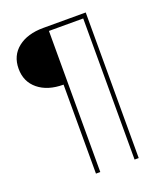

<svg xmlns="http://www.w3.org/2000/svg" viewBox="-165 -936 999 1158"><g transform="rotate(-20 334.5 -357.0)"><path d="M26.7 -643.3Q26.7 -727.8 87.8 -776.1Q148.9 -824.4 251.1 -824.4H523.3V110H496.7V-795.6H276.7V110H248.9V-461.1Q147.8 -461.1 87.2 -510.6Q26.7 -560 26.7 -643.3Z"/></g></svg>

Font: Paperlogy 1 Thin
Style: Regular
Weight: 250
Designer: redesigned by Lee Juim, glyphs from Gmarket Sans & Montserrat
Foundry: PT&
Version: Version 1.001